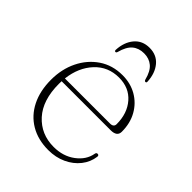

<svg xmlns="http://www.w3.org/2000/svg" viewBox="-187 -754 873 873"><g transform="rotate(45 249.5 -317.5)"><path d="M447.5 -285.5Q447.5 -254.5 406.5 -254.5H91.5Q91 -246 91 -237.5Q91 -132.5 143.2 -75Q195.5 -17.5 277 -17.5Q337.5 -17.5 380.2 -49.5Q423 -81.5 431 -127Q432.5 -137 440.5 -137Q450 -137 449 -126.5Q444 -88 419.5 -57Q395 -26 356.2 -8Q317.5 10 270 10Q203.5 10 154.5 -19Q105.5 -48 79 -101Q52.5 -154 52.5 -225.5Q52.5 -293.5 79.5 -348.8Q106.5 -404 155 -437Q203.5 -470 268.5 -470Q319.5 -470 360 -446.8Q400.5 -423.5 424 -382Q447.5 -340.5 447.5 -285.5ZM264.5 -451Q194.5 -451 148.5 -401.8Q102.5 -352.5 93 -274H383Q406.5 -274 406.5 -293.5Q406.5 -362.5 368 -406.8Q329.5 -451 264.5 -451ZM267 -609.5Q233.5 -609.5 211.2 -590.8Q189 -572 177.5 -528.5Q175.5 -521.5 170.5 -521.5Q164.5 -521.5 164.5 -529.5Q167 -580.5 194 -612.8Q221 -645 267 -645Q313 -645 339.8 -612.8Q366.5 -580.5 369 -529.5Q369.5 -521.5 363 -521.5Q358 -521.5 355.5 -528.5Q344.5 -572 322.2 -590.8Q300 -609.5 267 -609.5Z"/></g></svg>

Font: Fraunces 9pt S000 Thin
Style: Regular
Weight: 100
Version: Version 1.000; ttfautohint (v1.8.3)